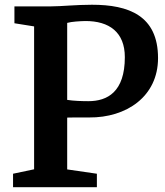

<svg xmlns="http://www.w3.org/2000/svg" viewBox="-20 -785 693 805"><path d="M34.7 0H386.2V-56.6L261.7 -74.7V-292C282.2 -292.5 310.5 -293 353.5 -292.5C509.3 -291 642.6 -379.9 642.6 -541.5C642.6 -719.7 519.5 -765.1 365.7 -765.1C298.3 -765.1 236.8 -758.3 195.3 -758.3H40.5V-687.5L123 -674.3V-75.2L34.7 -56.6ZM261.7 -366.2V-689C279.8 -694.3 314.5 -696.3 337.4 -696.8C438 -697.3 503.4 -649.9 503.4 -545.4C503.4 -399.4 430.2 -360.8 350.6 -360.8C324.7 -360.8 289.1 -361.8 261.7 -366.2Z"/></svg>

Font: Merriweather
Style: Bold
Weight: 700
Designer: Eben Sorkin ( eben@eyebytes.com )
Foundry: Sorkin Type Co.
Version: Version 1.003